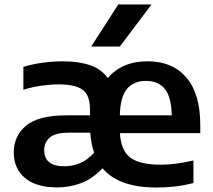

<svg xmlns="http://www.w3.org/2000/svg" viewBox="-20 -828 951 858"><path d="M237 9.5Q140.5 9.5 91 -33.2Q41.5 -76 41.5 -146.5Q41.5 -220.5 96.5 -266.5Q151.5 -312.5 277.5 -312.5H382V-339Q382 -404 348.5 -427.5Q315 -451 241.5 -451Q208.5 -451 166.2 -445.2Q124 -439.5 84.5 -427V-529Q126.5 -542 172 -548Q217.5 -554 259 -554Q332.5 -554 383 -536.5Q433.5 -519 461.5 -479Q524.5 -554 640 -554Q751.5 -554 813.2 -481.2Q875 -408.5 875 -269V-233H516Q520 -156.5 561.8 -124.2Q603.5 -92 699 -92Q732.5 -92 769.8 -97Q807 -102 844.5 -111V-10Q800 1 759.2 5.5Q718.5 10 680 10Q509.5 10 438.5 -76Q392.5 -28 341 -9.2Q289.5 9.5 237 9.5ZM632.5 -466.5Q578 -466.5 547.8 -431Q517.5 -395.5 515.5 -312.5H747.5Q745.5 -395.5 716.2 -431Q687 -466.5 632.5 -466.5ZM268 -85Q302.5 -85 336 -98.2Q369.5 -111.5 400.5 -145.5Q387 -185 383.5 -235H288Q226.5 -235 202 -213Q177.5 -191 177.5 -157Q177.5 -85 268 -85ZM387.5 -620 508.5 -808H657L515.5 -620Z"/></svg>

Font: Encode Sans SmExp SmBold
Style: Regular
Weight: 600
Width: 6
Designer: Multiple Designers
Foundry: Impallari Type
Version: Version 3.002; ttfautohint (v1.8.3) -l 8 -r 50 -G 200 -x 14 